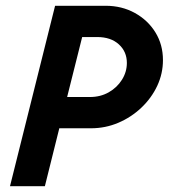

<svg xmlns="http://www.w3.org/2000/svg" viewBox="-20 -645 584 665"><path d="M14.6 0 170.8 -625H345.8Q402.1 -625 447.2 -600Q492.4 -575 518.4 -532.6Q544.4 -490.3 544.4 -436.8Q544.4 -390.3 524.7 -347.9Q504.9 -305.6 469.8 -272.2Q434.7 -238.9 389.9 -219.8Q345.1 -200.7 295.1 -200.7H185.4L135.4 0ZM212.5 -309H291.7Q327.8 -309 356.6 -325.3Q385.4 -341.7 402.4 -368.8Q419.4 -395.8 419.4 -427.1Q419.4 -466 391.7 -491.3Q363.9 -516.7 316.7 -516.7H264.6Z"/></svg>

Font: Afacad
Style: Bold Italic
Weight: 700
Italic angle: -14°
Designer: Kristian Moeller
Foundry: Dicotype
Version: Version 1.000; ttfautohint (v1.8.4.7-5d5b)